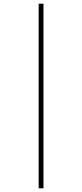

<svg xmlns="http://www.w3.org/2000/svg" viewBox="-20 -852 443 1038"><path d="M189 -832V166H215V-832Z"/></svg>

Font: Noto Sans Devanagari ExtraCondensed Thin
Style: Regular
Weight: 100
Width: 2
Designer: Jelle Bosma - Monotype Design Team
Foundry: Monotype Imaging Inc.
Version: Version 2.004